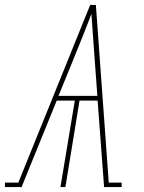

<svg xmlns="http://www.w3.org/2000/svg" viewBox="-60 -755 580 775"><path d="M-40 0V-18H14L304 -735H327L379 -18H431V0H360V-2L334 -349H261L204 0H184L242 -349H169L28 -2V0ZM176 -368H333L324 -490Q320 -542 316.5 -594Q313 -646 309 -699Q289 -646 268 -594Q247 -542 226 -490Z"/></svg>

Font: Iosevka Slab Thin
Style: Italic
Weight: 100
Italic angle: -9°
Monospace: yes
Designer: Belleve Invis
Foundry: Belleve Invis
Version: Version 11.1.1; ttfautohint (v1.8.3)